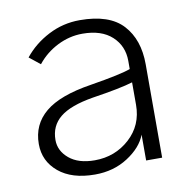

<svg xmlns="http://www.w3.org/2000/svg" viewBox="-67 -596 676 680"><g transform="rotate(-10 271.5 -256.0)"><path d="M104.5 -127Q104.5 -87.9 137.7 -60.1Q170.9 -32.2 229.5 -32.2Q302.7 -32.2 355 -79.6Q407.2 -127 407.2 -200.2V-281.2Q363.3 -267.6 260.7 -252Q178.7 -238.3 141.6 -208Q104.5 -177.7 104.5 -127ZM43.9 -123Q43.9 -193.4 96.2 -236.8Q148.4 -280.3 261.7 -297.9Q375 -316.4 407.2 -329.1V-358.4Q407.2 -412.1 369.6 -446.8Q332 -481.4 263.7 -481.4Q216.8 -481.4 173.3 -459.5Q129.9 -437.5 100.6 -400.4L61.5 -431.6Q96.7 -475.6 149.4 -502.9Q202.1 -530.3 262.7 -530.3Q369.1 -530.3 417.5 -477.5Q465.8 -424.8 465.8 -335.9V0H408.2V-92.8Q391.6 -48.8 340.3 -15.6Q289.1 17.6 221.7 17.6Q138.7 17.6 91.3 -22Q43.9 -61.5 43.9 -123Z"/></g></svg>

Font: Gothic A1 Light
Style: Regular
Weight: 300
Version: Version 2.50